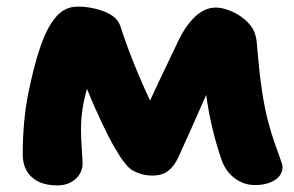

<svg xmlns="http://www.w3.org/2000/svg" viewBox="-20 -520 889 581"><path d="M153.8 41Q103.5 41 76.2 16.1Q48.8 -8.8 48.8 -53.2Q48.8 -154.8 65.9 -238.8Q81.5 -315.4 98.4 -367.2Q115.2 -418.9 133.8 -447.8Q152.3 -476.6 171.6 -488.3Q190.9 -500 214.8 -500Q256.8 -500 295.9 -484.9Q335 -469.7 344.2 -440.9Q378.9 -333.5 434.1 -215.8Q443.4 -237.3 519 -395Q542 -443.4 571 -470.2Q600.1 -497.1 632.8 -497.1Q651.4 -497.1 673.1 -488.8Q694.8 -480.5 710 -469.2Q733.9 -452.1 744.9 -433.1Q755.9 -414.1 757.8 -382.8Q770 -229.5 792 -149.9Q800.3 -118.2 811.3 -86.7Q822.3 -55.2 828.6 -38.1Q835 -21 835 -15.1Q835 9.8 811.8 24.9Q788.6 40 751 40Q717.8 40 690.4 19.5Q663.1 -1 650.9 -35.2Q617.2 -132.8 604 -232.9Q551.3 -112.8 520 -44.9Q507.3 -17.1 489 -2.9Q470.7 11.2 441.9 11.2Q422.9 11.2 408 6.8Q393.1 2.4 382.3 -3.7Q371.6 -9.8 360.8 -22.7Q350.1 -35.6 343 -46.9Q335.9 -58.1 324.2 -78.1Q310.5 -101.1 286.1 -152.8Q261.7 -204.6 243.2 -251Q225.1 -189.9 225.1 -127Q225.1 -102.5 227.5 -68.4Q230 -34.2 230 -26.9Q230 2.9 208.3 22Q186.5 41 153.8 41Z"/></svg>

Font: Shantell Sans Bouncy
Style: Regular
Weight: 800
Designer: Stephen Nixon, Anya Danilova, Shantell Martin
Foundry: Arrow Type
Version: Version 1.006;[9816181b4]